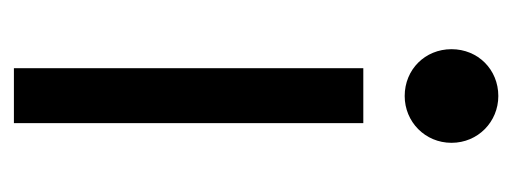

<svg xmlns="http://www.w3.org/2000/svg" viewBox="-256 -484 754 283"><g transform="rotate(-90 121.5 -343.0)"><path d="M81 -700V-185H162V-700ZM52 -55C52 -16 83 14 121 14C160 14 190 -16 190 -55C190 -94 160 -124 121 -124C83 -124 52 -94 52 -55Z"/></g></svg>

Font: Space Text
Style: Regular
Weight: 400
Designer: Florian Karsten (Space Text), Colophon Foundry (Space Mono)
Foundry: Florian Karsten
Version: Version 1.003;PS 001.003;hotconv 1.0.88;makeotf.lib2.5.64775